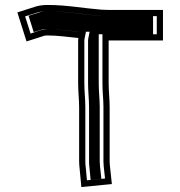

<svg xmlns="http://www.w3.org/2000/svg" viewBox="-20 -694 727 774"><path d="M294 -541H296C295.3 -537.7 295 -534.3 295 -531V-359C295 -325.2 299 -292.6 299 -261V-43C299 -34.3 299.7 -24.7 301 -14L308 60L431 48L423 -26C422.3 -32.7 422 -38.3 422 -43V-263C422 -294.2 418 -326.2 418 -359V-531H637V-654H416C406.7 -654.7 397.7 -655 389 -655C316.7 -660.6 248.7 -674 173 -674C153 -674 136 -671.7 122 -667C97.8 -659.5 74 -651.7 50 -644L87 -527C111 -534.6 134.8 -542.6 159 -550C161 -550.7 165.7 -551 173 -551C213.9 -551 254.6 -544.8 294 -541ZM103.3 -558.5 81.3 -627.9C98.2 -633.3 112.8 -638 129.6 -643.2C140.9 -646.9 154.8 -649 173 -649C246 -649 313.4 -635.7 388 -630H389C397.3 -630 406.1 -629.6 415.1 -629H612V-556H393V-359C393 -324.1 397 -292.1 397 -263V-43C397 -37.1 397.4 -30.9 398.1 -23.4L403.4 25.6L330.5 32.7L325.9 -16.7C324.5 -27.4 324 -35.4 324 -43V-261C324 -294.7 320 -327.2 320 -359V-531C320 -532.7 320.2 -534.3 320.5 -536.1L326.5 -566H295.2C255.6 -569.8 216.2 -576 173 -576C146.6 -576 125.1 -565.6 103.3 -558.5ZM389 -630H386.5C308.6 -636 241.6 -649 173 -649C157.6 -649 148.4 -647.5 140.3 -644.7C124 -639.8 110.9 -635.5 95.1 -630.4L115.9 -564.5C123 -566.7 133.8 -570.1 140.8 -572.3C156 -577.3 164.4 -576 173 -576C219.3 -576 259.4 -569.7 297.1 -566H341.3L335.7 -537.9C335.2 -535.6 335 -533.3 335 -531V-359C335 -326.4 339 -293.9 339 -261V-43C339 -35 339.6 -26.4 340.9 -15.7L345.3 31.1L388.6 26.8L383.1 -24.4C382.4 -31.6 382 -37.6 382 -43V-263C382 -292.9 378 -324.9 378 -359V-556H597V-629H413.7C405.4 -629.6 396.6 -630 389 -630Z"/></svg>

Font: Tape
Style: Regular
Weight: 500
Foundry: Cannot Into Space Fonts
Version: Version 0.97